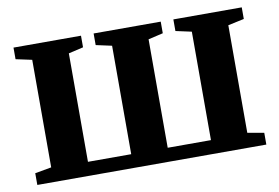

<svg xmlns="http://www.w3.org/2000/svg" viewBox="-63 -640 1077 741"><g transform="rotate(-10 476.0 -269.0)"><path d="M27.5 0V-46L92 -57.5V-479L29 -492.5V-538H293.5V-492.5L235.5 -479V-54H405V-479L343 -492.5V-538H606V-492.5L548 -479V-54H717.5V-479L655.5 -492.5V-538H923.5V-492.5L860.5 -479V-57.5L925 -46V0Z"/></g></svg>

Font: Merriweather 60pt
Style: Bold
Weight: 700
Version: Version 2.100